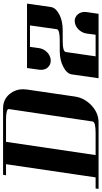

<svg xmlns="http://www.w3.org/2000/svg" viewBox="271 -926 655 1237"><g transform="rotate(-90 598.5 -307.5)"><path d="M712.9 0 737.8 -172.9Q742.2 -204.1 786.1 -227.1Q829.6 -250 887.2 -250H957Q1025.9 -250 1028.8 -269L1053.2 -441.9H915L907.2 -384.8Q902.8 -352.5 878.9 -330.1Q855.5 -308.1 826.2 -308.1Q797.4 -308.1 779.8 -330.1Q767.1 -346.2 767.1 -371.1Q767.1 -379.9 768.1 -384.8L778.8 -460.9H1193.8L1171.9 -308.1Q1167.5 -275.9 1124 -252.9Q1082 -231 1022.9 -231H954.1Q884.8 -231 881.8 -210.9L854 -19H993.2L1001 -77.1Q1005.4 -107.4 1028.8 -130.9Q1051.8 -152.3 1081.1 -153.8Q1108.4 -153.8 1127 -130.9Q1140.1 -112.3 1140.1 -89.8Q1140.1 -81.1 1139.2 -77.1L1127.9 0ZM0 0 2.9 -19H74.2L159.2 -596.2H87.9L90.8 -615.2H519Q578.6 -615.2 613.8 -569.8Q642.1 -534.2 642.1 -486.8Q642.1 -478.5 640.1 -460.9L595.2 -153.8Q586.4 -90.8 537.1 -44.9Q488.3 0 429.2 0ZM217.8 -19H360.8Q431.2 -19 434.1 -38.1L514.2 -577.1Q517.1 -596.2 445.8 -596.2H303.2Z"/></g></svg>

Font: Hjet
Style: Italic
Weight: 400
Designer: T. Christopher White
Version: Version 1.2